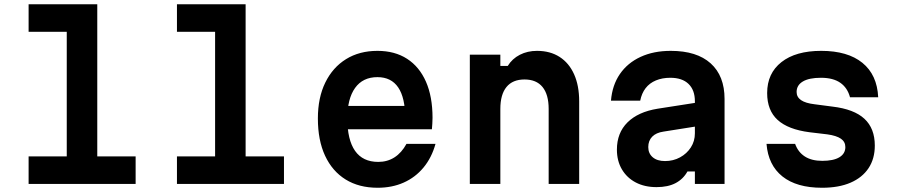

<svg xmlns="http://www.w3.org/2000/svg" viewBox="-20 -868 4240 906"><path d="M115 -848H439V-130H620V0H115V-130H295V-718H115Z M815 -848H1139V-130H1320V0H815V-130H995V-718H815Z M1592 -368H1940L1892 -311Q1892 -407 1859 -455.5Q1826 -504 1761 -504Q1692 -504 1655.5 -453Q1619 -402 1619 -309Q1619 -208 1655.5 -156Q1692 -104 1765 -104Q1808 -104 1841.5 -125.5Q1875 -147 1898 -189H2035Q2017 -124 1978.5 -77.5Q1940 -31 1885 -6.5Q1830 18 1762 18Q1674 18 1611 -21Q1548 -60 1514 -133Q1480 -206 1480 -309Q1480 -407 1515 -478.5Q1550 -550 1613 -589Q1676 -628 1761 -628Q1843 -628 1901 -590.5Q1959 -553 1990 -482.5Q2021 -412 2021 -312Q2021 -297 2020 -284Q2019 -271 2018 -258H1592Z M2197 0V-610H2341V-557H2376Q2397 -591 2433 -609.5Q2469 -628 2514 -628Q2576 -628 2620.5 -599.5Q2665 -571 2689 -517.5Q2713 -464 2713 -390V0H2569V-354Q2569 -422 2540 -457.5Q2511 -493 2455 -493Q2399 -493 2370 -457.5Q2341 -422 2341 -354V0Z M3269 -384V-272L3111 -247Q3076 -242 3057.5 -223Q3039 -204 3039 -174Q3039 -144 3060 -126Q3081 -108 3118 -108Q3157 -108 3189 -125.5Q3221 -143 3240 -172.5Q3259 -202 3259 -239V-390Q3259 -443 3229 -472Q3199 -501 3143 -501Q3105 -501 3075 -488.5Q3045 -476 3026.5 -452Q3008 -428 3001 -393H2863Q2869 -466 2905 -518.5Q2941 -571 3002.5 -599.5Q3064 -628 3145 -628Q3268 -628 3333.5 -569Q3399 -510 3399 -401V0H3259V-59H3224Q3204 -23 3168 -4Q3132 15 3078 15Q3022 15 2980 -7Q2938 -29 2914.5 -69Q2891 -109 2891 -162Q2891 -241 2941 -290.5Q2991 -340 3083 -355Z M3732 -189Q3746 -150 3778 -129.5Q3810 -109 3860 -109Q3913 -109 3941 -126Q3969 -143 3969 -174Q3969 -199 3948 -213.5Q3927 -228 3884 -234L3800 -244Q3699 -257 3649.5 -302Q3600 -347 3600 -429Q3600 -522 3667.5 -575Q3735 -628 3855 -628Q3980 -628 4049.5 -571.5Q4119 -515 4124 -409H3991Q3979 -454 3945 -477.5Q3911 -501 3854 -501Q3798 -501 3768.5 -483.5Q3739 -466 3739 -434Q3739 -410 3760 -395.5Q3781 -381 3824 -376L3908 -365Q4010 -353 4059 -307.5Q4108 -262 4108 -181Q4108 -119 4078.5 -74.5Q4049 -30 3993.5 -6Q3938 18 3859 18Q3739 18 3672 -35.5Q3605 -89 3597 -189Z"/></svg>

Font: Martian Mono SemiExpanded SemiBold
Style: Regular
Weight: 600
Monospace: yes
Version: Version 0.930